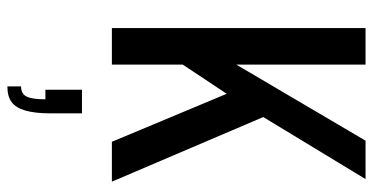

<svg xmlns="http://www.w3.org/2000/svg" viewBox="-265 -462 1010 520"><g transform="rotate(90 240.0 -202.0)"><path d="M56 0V-687H155V-337L361 -687H465L297 -410L472 0H364L234 -311L155 -192V0ZM214 283V246Q234 246 241.5 231Q249 216 249 180H223V81H287V165Q287 208 279.5 234Q272 260 256.5 271.5Q241 283 214 283Z"/></g></svg>

Font: Archivo ExtraCondensed Medium
Style: Regular
Weight: 500
Width: 2
Designer: Hector Gatti
Foundry: Omnibus-Type
Version: Version 2.001